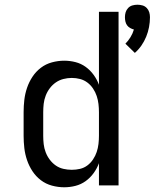

<svg xmlns="http://www.w3.org/2000/svg" viewBox="-20 -785 655 813"><path d="M551 -561 511 -600Q523 -612 532.5 -627.5Q542 -643 547 -660Q539 -662 531 -666.5Q523 -671 518 -678Q513 -685 511 -694Q509 -703 509 -712Q509 -723 512 -733Q515 -743 522.5 -751Q530 -759 540.5 -762Q551 -765 562 -765Q573 -765 583.5 -762Q594 -759 601.5 -751Q609 -743 612 -733Q615 -723 615 -712Q615 -691 611 -670Q607 -649 599 -629.5Q591 -610 579 -592.5Q567 -575 551 -561ZM252 8Q226 8 200 1Q174 -6 153 -22Q132 -38 117.5 -60Q103 -82 94.5 -107Q86 -132 83 -158Q80 -184 80 -210V-310Q80 -336 83 -362Q86 -388 94.5 -413Q103 -438 117.5 -460Q132 -482 153 -498Q174 -514 200 -521Q226 -528 252 -528Q276 -528 299.5 -522Q323 -516 342.5 -502Q362 -488 376.5 -468Q391 -448 399 -426V-735H482V0H399V-94Q391 -72 376.5 -52Q362 -32 342.5 -18Q323 -4 299.5 2Q276 8 252 8ZM284 -66Q302 -66 319 -70Q336 -74 350 -84.5Q364 -95 374 -110Q384 -125 389.5 -141.5Q395 -158 397 -175.5Q399 -193 399 -210V-310Q399 -327 397 -344.5Q395 -362 389.5 -378.5Q384 -395 374 -410Q364 -425 350 -435.5Q336 -446 319 -450.5Q302 -455 284 -455Q266 -455 248.5 -450.5Q231 -446 216.5 -436Q202 -426 191 -411.5Q180 -397 173.5 -380Q167 -363 165 -345.5Q163 -328 163 -310V-210Q163 -192 165 -174.5Q167 -157 173.5 -140Q180 -123 191 -108.5Q202 -94 216.5 -84Q231 -74 248.5 -70Q266 -66 284 -66Z"/></svg>

Font: Bmono
Style: Regular
Weight: 400
Monospace: yes
Designer: Belleve Invis
Foundry: Belleve Invis
Version: Version 11.2.2; ttfautohint (v1.8.2)